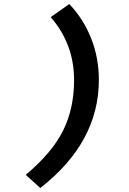

<svg xmlns="http://www.w3.org/2000/svg" viewBox="-20 -755 640 954"><path d="M180.2 179.2 107.9 113.8Q239.3 3.4 293.7 -106.7Q348.1 -216.8 348.1 -356.9Q348.1 -536.6 231.9 -669.9L324.2 -734.9Q394 -662.1 432.6 -565.2Q471.2 -468.3 471.2 -357.9Q471.2 -47.9 180.2 179.2Z"/></svg>

Font: Office Code Pro D Bold Italic
Style: Regular
Weight: 700
Italic angle: -9°
Designer: Nathan Rutzky & Paul D. Hunt
Foundry: Adobe Systems Incorporated
Version: Version 1.004;PS 001.004;hotconv 1.0.70;makeotf.lib2.5.58329